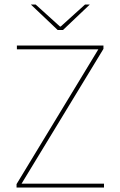

<svg xmlns="http://www.w3.org/2000/svg" viewBox="-20 -844 542 864"><path d="M448 -17.5V0H54.5V-15.5L422.5 -622H56V-639H445.5V-624L77 -17.5ZM239.5 -709 119.5 -823V-823.5H140.5L250 -724.5H253L362.5 -823.5H383.5V-823L263.5 -709Z"/></svg>

Font: Anek Latin Medium Thin
Style: Regular
Weight: 250
Version: Version 1.003